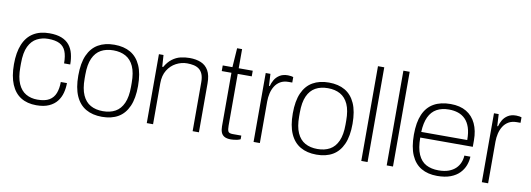

<svg xmlns="http://www.w3.org/2000/svg" viewBox="-58 -1077 3989 1443"><g transform="rotate(10 1937.0 -355.5)"><path d="M252 12Q183 12 134.5 -18Q86 -48 60 -109.5Q34 -171 34 -263Q34 -353 59.5 -414.5Q85 -476 135 -507Q185 -538 257 -538Q313 -538 350.5 -523Q388 -508 410 -480.5Q432 -453 441.5 -415.5Q451 -378 451 -334H404Q404 -391 389.5 -426.5Q375 -462 342.5 -478.5Q310 -495 255 -495Q209 -495 170 -475Q131 -455 108 -408Q85 -361 85 -278V-248Q85 -171 106 -123Q127 -75 165 -53Q203 -31 253 -31Q311 -31 343.5 -50.5Q376 -70 390 -106.5Q404 -143 404 -192H451Q451 -154 441.5 -117.5Q432 -81 409.5 -52Q387 -23 348.5 -5.5Q310 12 252 12Z M753 12Q681 12 630 -17.5Q579 -47 552 -108Q525 -169 525 -263Q525 -358 552 -418.5Q579 -479 630 -508.5Q681 -538 753 -538Q826 -538 876.5 -508.5Q927 -479 954 -418.5Q981 -358 981 -263Q981 -169 954 -108Q927 -47 876.5 -17.5Q826 12 753 12ZM753 -31Q808 -31 847.5 -53Q887 -75 908.5 -123Q930 -171 930 -248V-278Q930 -356 908.5 -403.5Q887 -451 847.5 -473Q808 -495 753 -495Q698 -495 658.5 -473Q619 -451 597.5 -403.5Q576 -356 576 -278V-248Q576 -171 597.5 -123Q619 -75 658.5 -53Q698 -31 753 -31Z M1094 0V-526H1129L1135 -437H1142Q1166 -478 1195.5 -500Q1225 -522 1258 -530Q1291 -538 1327 -538Q1377 -538 1414 -522.5Q1451 -507 1471.5 -471Q1492 -435 1492 -373V0H1444V-373Q1444 -411 1434 -435Q1424 -459 1406.5 -472Q1389 -485 1365.5 -490Q1342 -495 1315 -495Q1272 -495 1232 -474Q1192 -453 1167 -412.5Q1142 -372 1142 -313V0Z M1737 11Q1706 11 1688 1Q1670 -9 1662.5 -28.5Q1655 -48 1655 -74V-483H1581V-526H1655L1665 -672H1703V-526H1810V-483H1703V-88Q1703 -58 1709.5 -44.5Q1716 -31 1744 -31H1810V-3Q1800 2 1787 5Q1774 8 1761 9.5Q1748 11 1737 11Z M1909 0V-526H1945L1950 -435H1956Q1962 -459 1975.5 -482.5Q1989 -506 2014 -522Q2039 -538 2077 -538Q2091 -538 2102 -536Q2113 -534 2118 -532V-490H2090Q2053 -490 2027.5 -475Q2002 -460 1986.5 -435Q1971 -410 1964 -379.5Q1957 -349 1957 -318V0Z M2390 12Q2318 12 2267 -17.5Q2216 -47 2189 -108Q2162 -169 2162 -263Q2162 -358 2189 -418.5Q2216 -479 2267 -508.5Q2318 -538 2390 -538Q2463 -538 2513.5 -508.5Q2564 -479 2591 -418.5Q2618 -358 2618 -263Q2618 -169 2591 -108Q2564 -47 2513.5 -17.5Q2463 12 2390 12ZM2390 -31Q2445 -31 2484.5 -53Q2524 -75 2545.5 -123Q2567 -171 2567 -248V-278Q2567 -356 2545.5 -403.5Q2524 -451 2484.5 -473Q2445 -495 2390 -495Q2335 -495 2295.5 -473Q2256 -451 2234.5 -403.5Q2213 -356 2213 -278V-248Q2213 -171 2234.5 -123Q2256 -75 2295.5 -53Q2335 -31 2390 -31Z M2731 0V-723H2779V0Z M2925 0V-723H2973V0Z M3311 12Q3240 12 3189.5 -17.5Q3139 -47 3112.5 -108Q3086 -169 3086 -263Q3086 -358 3112.5 -418.5Q3139 -479 3191 -508.5Q3243 -538 3319 -538Q3391 -538 3439.5 -509Q3488 -480 3513 -426.5Q3538 -373 3538 -300V-250H3137Q3137 -170 3158.5 -121.5Q3180 -73 3219.5 -52Q3259 -31 3314 -31Q3360 -31 3392 -43Q3424 -55 3444.5 -75Q3465 -95 3475.5 -121Q3486 -147 3487 -174H3533Q3532 -140 3519.5 -107Q3507 -74 3481 -47Q3455 -20 3413 -4Q3371 12 3311 12ZM3137 -293H3488Q3488 -350 3475 -388.5Q3462 -427 3438.5 -450.5Q3415 -474 3383.5 -484.5Q3352 -495 3314 -495Q3259 -495 3220.5 -473.5Q3182 -452 3161 -407.5Q3140 -363 3137 -293Z M3651 0V-526H3687L3692 -435H3698Q3704 -459 3717.5 -482.5Q3731 -506 3756 -522Q3781 -538 3819 -538Q3833 -538 3844 -536Q3855 -534 3860 -532V-490H3832Q3795 -490 3769.5 -475Q3744 -460 3728.5 -435Q3713 -410 3706 -379.5Q3699 -349 3699 -318V0Z"/></g></svg>

Font: Archivo SemiBold Thin
Style: Regular
Weight: 250
Version: Version 2.001